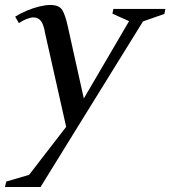

<svg xmlns="http://www.w3.org/2000/svg" viewBox="-52 -536 685 772"><path d="M-32 216 -27 194 65 167 214 -26 129 -404Q124 -436 113 -451Q102 -466 82 -466Q71 -466 54.5 -459.5Q38 -453 24 -443L9 -469Q31 -483 56.5 -493.5Q82 -504 106.5 -510Q131 -516 150 -516Q186 -516 198.5 -495.5Q211 -475 221 -428L285 -140L467 -451L400 -481L404 -500H613L609 -480L523 -450L245 -1L111 216Z"/></svg>

Font: Wittgenstein
Style: Italic
Weight: 400
Italic angle: -11°
Designer: Jörg Drees
Foundry: Jörg Drees
Version: Version 1.500